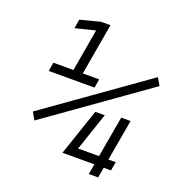

<svg xmlns="http://www.w3.org/2000/svg" viewBox="-126 -798 842 904"><g transform="rotate(20 294.5 -346.5)"><path d="M418 0 427.2 -51.8H266.6L267.6 -52.7L346.7 -285.6H394L329.6 -95.7H434.6L470.7 -301.8H517.6L481.4 -95.7H518.1L510.3 -51.8H474.1L464.8 0ZM74.7 -391.6 82 -435.5H182.6L219.2 -647L119.6 -622.1L127.4 -667.5L227.5 -693.4H274.4L229.5 -435.5H311.5L304.2 -391.6ZM91.3 -149.4 69.8 -186.5 567.9 -540 589.4 -502.9Z"/></g></svg>

Font: Cascadia Code NF ExtraLight
Style: Italic
Weight: 200
Italic angle: -10°
Monospace: yes
Designer: Aaron Bell
Foundry: Saja Typeworks
Version: Version 2404.023; ttfautohint (v1.8.4)